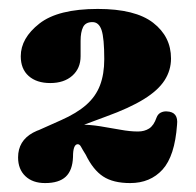

<svg xmlns="http://www.w3.org/2000/svg" viewBox="-20 -737 439 430"><path d="M88.5 -428 61 -443 117 -468Q152 -483.5 173.2 -502.2Q194.5 -521 204 -546Q213.5 -571 213.5 -604.5Q213.5 -651.5 207.5 -669.5Q201.5 -687.5 187 -687.5Q171.5 -687.5 166 -676.2Q160.5 -665 160.5 -645.5V-611Q160.5 -584 142 -567.5Q123.5 -551 92.5 -551Q62 -551 44.2 -566.8Q26.5 -582.5 26.5 -611Q26.5 -651.5 68.2 -684.2Q110 -717 199 -717Q283 -717 323 -686Q363 -655 363 -606Q363 -579.5 348.5 -557Q334 -534.5 302 -514.8Q270 -495 217.5 -476ZM20.5 -384.5Q20.5 -421.5 53.8 -439.8Q87 -458 156 -458Q181 -458 204.5 -454.2Q228 -450.5 249.5 -446.5Q271 -442.5 289 -442.5Q303.5 -442.5 314 -449.2Q324.5 -456 330.5 -473.5Q333.5 -481.5 340 -484.8Q346.5 -488 353.5 -487.5Q380 -486.5 376.5 -457.5Q371.5 -387.5 344 -357.2Q316.5 -327 271.5 -327Q233.5 -327 211 -341.8Q188.5 -356.5 172 -390.5Q164.5 -402.5 161.5 -408.2Q158.5 -414 154 -414Q149 -414 146.2 -407Q143.5 -400 143.5 -385.5Q142.5 -355.5 127.2 -341.2Q112 -327 81 -327Q53 -327 36.8 -342.5Q20.5 -358 20.5 -384.5Z"/></svg>

Font: Fraunces Black
Style: Regular
Weight: 900
Version: Version 1.000;[b76b70a41]